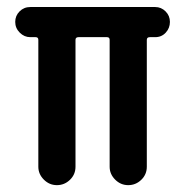

<svg xmlns="http://www.w3.org/2000/svg" viewBox="-20 -540 540 560"><path d="M68.4 -431.6Q50.8 -431.6 37.6 -444.8Q24.4 -458 24.4 -476.1Q24.4 -494.1 37.1 -506.8Q49.8 -519.5 68.4 -519.5H432.6Q450.2 -519.5 462.9 -506.8Q475.6 -494.1 475.6 -476.1Q475.6 -458 463.4 -444.8Q451.2 -431.6 432.6 -431.6H417Q408.2 -431.6 408.2 -423.8V-53.7Q408.2 -31.2 392.1 -15.6Q376 0 354 0Q332 0 315.9 -16.1Q299.8 -32.2 299.8 -53.7V-423.8Q299.8 -431.6 292 -431.6H209Q200.2 -431.6 200.2 -423.8V-53.7Q200.2 -31.2 184.1 -15.6Q168 0 146 0Q124 0 107.9 -16.1Q91.8 -32.2 91.8 -53.7V-423.8Q91.8 -431.6 84 -431.6Z"/></svg>

Font: Rounded Mgen+ 2m medium
Style: Regular
Weight: 500
Designer: [Source Han Sans]
Ryoko NISHIZUKA  (kana & ideographs); Paul D. Hunt (Latin, Greek & Cyrillic); Wenlong ZHANG  (bopomofo
Version: Version 1.059.20150602